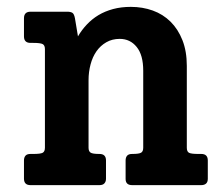

<svg xmlns="http://www.w3.org/2000/svg" viewBox="-20 -539 645 559"><path d="M585 -18.6Q585 -8.8 579.8 -4.4Q574.7 0 565.9 0H364.7Q345.7 0 345.7 -18.1V-71.8Q345.7 -80.6 350.1 -85.7Q354.5 -90.8 364.7 -90.8H365.7Q384.8 -90.8 390.9 -94.5Q397 -98.1 397 -108.9V-333Q397 -378.9 377.9 -402.3Q358.9 -425.8 328.6 -425.8Q306.6 -425.8 289.6 -416Q272.5 -406.2 261 -389.9Q249.5 -373.5 243.7 -351.6Q237.8 -329.6 237.8 -305.2V-108.9Q237.8 -98.6 243.7 -94.7Q249.5 -90.8 268.6 -90.8H269.5Q288.6 -90.8 288.6 -71.8V-18.6Q288.6 -10.3 283.9 -5.1Q279.3 0 269.5 0H68.8Q49.8 0 49.8 -19V-71.8Q49.8 -80.6 54.2 -85.7Q58.6 -90.8 68.8 -90.8H77.1Q97.7 -90.8 104.2 -94.2Q110.8 -97.7 110.8 -108.9V-396Q110.8 -407.2 104.2 -410.6Q97.7 -414.1 77.1 -414.1H68.8Q49.8 -414.1 49.8 -433.1V-485.8Q49.8 -504.9 68.8 -504.9H175.8Q185.5 -504.9 190.7 -501.7Q195.8 -498.5 198.2 -485.8L207 -433.1Q217.8 -451.7 232.7 -467.5Q247.6 -483.4 266.6 -494.9Q285.6 -506.3 309.3 -512.7Q333 -519 360.8 -519Q395 -519 424.8 -508.3Q454.6 -497.6 476.6 -475.8Q498.5 -454.1 511.2 -421.9Q523.9 -389.6 523.9 -347.2V-108.9Q523.9 -97.7 530.3 -94.2Q536.6 -90.8 557.6 -90.8H565.9Q585 -90.8 585 -71.8Z"/></svg>

Font: New Telegraph
Style: Bold
Weight: 700
Designer: Frank Baranowski
Foundry: Frank Baranowski
Version: Version 3.001